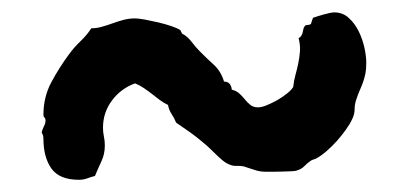

<svg xmlns="http://www.w3.org/2000/svg" viewBox="-20 -528 661 313"><path d="M414.1 -248Q403.3 -248 395 -251Q386.7 -253.9 377 -256.8Q371.6 -257.8 365.5 -257.6Q359.4 -257.3 354 -259.8Q348.1 -262.2 342.8 -266.6Q337.4 -271 332.3 -276.1Q327.1 -281.2 322 -286.1Q316.9 -291 312 -294.9Q301.3 -304.2 290.3 -312Q279.3 -319.8 267.1 -328.1Q264.2 -335.4 259.8 -342Q255.4 -348.6 253.9 -356.9Q246.6 -360.4 240.2 -365.2Q233.9 -370.1 227.5 -375Q221.2 -379.9 214.4 -384.5Q207.5 -389.2 200.2 -392.1Q177.2 -383.8 162.6 -364.3Q147.9 -344.7 147.9 -319.8Q147.9 -312.5 149.4 -305.4Q150.9 -298.3 150.9 -291Q150.9 -276.9 145.5 -265.4Q140.1 -253.9 134.8 -241.2Q127.9 -239.3 121.8 -237.1Q115.7 -234.9 108.9 -234.9Q76.7 -234.9 63.7 -253.4Q50.8 -272 50.8 -301.8Q50.8 -307.6 47.9 -312Q48.8 -316.4 51.5 -321.8Q54.2 -327.1 54.2 -331.1Q54.2 -335 52.5 -336.4Q50.8 -337.9 50.8 -340.8Q50.8 -369.6 63.5 -393.6Q76.2 -417.5 92.8 -439.9Q101.1 -451.2 111.3 -460.9Q121.6 -470.7 128.9 -481.9Q137.7 -481.9 146.2 -484.4Q154.8 -486.8 163.6 -490Q172.4 -493.2 181.4 -495.6Q190.4 -498 200.2 -498Q205.6 -498 216.1 -496.1Q226.6 -494.1 238 -491.5Q249.5 -488.8 259.5 -485.4Q269.5 -481.9 273.9 -479L276.9 -473.1Q285.2 -469.2 292.2 -460Q299.3 -450.7 306.2 -443.8Q317.4 -432.6 328.9 -422.1Q340.3 -411.6 345.2 -395Q356.4 -395 357.9 -381.8Q365.7 -379.9 370.6 -375.2Q375.5 -370.6 379.4 -365.7Q383.3 -360.8 388.2 -356.9Q393.1 -353 400.9 -353Q406.2 -353 414.8 -356.4Q423.3 -359.9 431.9 -364.7Q440.4 -369.6 447.8 -375.5Q455.1 -381.3 458 -386.2Q459 -396.5 461.7 -406Q464.4 -415.5 466.3 -425Q468.3 -434.6 469 -444.6Q469.7 -454.6 466.8 -465.8Q469.7 -467.3 471.2 -469.7Q472.7 -472.2 473.4 -475.1Q474.1 -478 474.6 -480.7Q475.1 -483.4 477.1 -485.8Q478.5 -487.3 481.4 -487.3Q484.4 -487.3 486.8 -488.8L490.2 -499Q493.2 -500 497.8 -501.5Q502.4 -502.9 507.6 -504.4Q512.7 -505.9 517.3 -506.8Q522 -507.8 524.9 -507.8Q538.6 -507.8 548.3 -499Q558.1 -490.2 564.5 -477.5Q570.8 -464.8 574 -450.7Q577.1 -436.5 577.1 -425.8Q577.1 -415 575.7 -408Q574.2 -400.9 572 -394.5Q569.8 -388.2 566.9 -381.8Q564 -375.5 561 -366.2Q558.1 -358.4 558.1 -350.1Q558.1 -341.8 554.2 -334Q550.8 -326.2 543.9 -316.7Q537.1 -307.1 529.1 -298.1Q521 -289.1 512.2 -281.5Q503.4 -273.9 496.1 -270Q493.7 -268.6 491.5 -268.1Q489.3 -267.6 486.8 -266.1Q481 -262.2 476.3 -257.3Q471.7 -252.4 463.9 -250Q461.4 -249 454.6 -248.8Q447.8 -248.5 439.9 -248.3Q432.1 -248 424.8 -248Q417.5 -248 414.1 -248Z"/></svg>

Font: Margarine
Style: Regular
Weight: 400
Designer: Astigmatic (AOETI)
Foundry: Astigmatic (AOETI)
Version: Version 1.000